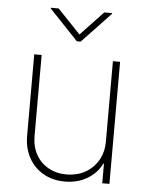

<svg xmlns="http://www.w3.org/2000/svg" viewBox="-53 -781 640 831"><g transform="rotate(5 267.0 -365.0)"><path d="M421.9 -530.3H453.1V0H421.9V-85H418.9Q399.4 -43.5 356.9 -18.3Q314.5 6.8 259.8 6.8Q207.5 6.8 166.7 -16.1Q126 -39.1 103 -80.8Q80.1 -122.6 80.1 -176.8V-530.3H112.3V-177.7Q112.3 -132.8 131.6 -97.9Q150.9 -63 185.5 -43.7Q220.2 -24.4 264.6 -24.4Q308.6 -24.4 344.5 -43.9Q380.4 -63.5 401.1 -99.1Q421.9 -134.8 421.9 -180.7ZM267.6 -632.8 366.2 -737.3H400.4V-734.4L275.4 -602.5H258.8L133.8 -734.4V-737.3H168Z"/></g></svg>

Font: Pretendard JP Thin
Style: Regular
Weight: 100
Designer: Base glyphs from Inter by Rasmus Andersson; Hangeul glyphs from Noto Sans CJK(Source Han Sans) by Jang Soo-young and Kan
Foundry: Kil Hyung-jin
Version: Version 1.309